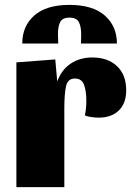

<svg xmlns="http://www.w3.org/2000/svg" viewBox="-20 -765 536 785"><path d="M243 -320V0H47V-510L206 -522L214 -432Q231 -479 268.5 -504.5Q306 -530 357 -530Q421 -530 458.5 -494.5Q496 -459 496 -396Q496 -343 466 -313.5Q436 -284 383 -284Q370 -284 352 -286.5Q334 -289 327 -294Q333 -320 333 -353Q333 -393 323.5 -418.5Q314 -444 286 -444Q257 -444 250 -412.5Q243 -381 243 -320ZM264 -745Q359 -745 408.5 -701.5Q458 -658 458 -587H311L312 -623Q312 -656 302.5 -674.5Q293 -693 264 -693Q236 -693 226.5 -675.5Q217 -658 217 -626L218 -587H71Q71 -658 120 -701.5Q169 -745 264 -745Z"/></svg>

Font: Sansita ExtraBold
Style: Regular
Weight: 800
Designer: Pablo Cosgaya
Foundry: Omnibus-Type
Version: Version 1.006